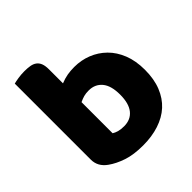

<svg xmlns="http://www.w3.org/2000/svg" viewBox="-181 -799 952 952"><g transform="rotate(-45 295.0 -322.5)"><path d="M54 -651Q64 -654 86 -657.5Q108 -661 131 -661Q153 -661 170.5 -658Q188 -655 200 -646Q212 -637 218 -621.5Q224 -606 224 -581V-483Q249 -493 271.5 -497Q294 -501 321 -501Q369 -501 412 -484Q455 -467 488 -434.5Q521 -402 540 -354Q559 -306 559 -243Q559 -178 539.5 -129.5Q520 -81 485 -49Q450 -17 399.5 -0.5Q349 16 288 16Q222 16 176 0.5Q130 -15 98 -38Q54 -69 54 -118ZM288 -118Q334 -118 359.5 -149.5Q385 -181 385 -243Q385 -306 359 -337Q333 -368 289 -368Q269 -368 254.5 -364Q240 -360 223 -352V-134Q234 -127 249.5 -122.5Q265 -118 288 -118Z"/></g></svg>

Font: Baloo Tammudu
Style: Regular
Weight: 400
Designer: Omkar Shende and Ek Type
Foundry: Ek Type
Version: Version 1.007;PS 1.000;hotconv 1.0.88;makeotf.lib2.5.647800